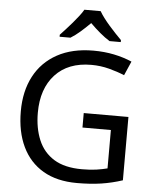

<svg xmlns="http://www.w3.org/2000/svg" viewBox="-62 -996 852 1057"><g transform="rotate(5 364.0 -467.0)"><path d="M407 -377H654V-27Q596 -8 537 1Q478 10 403 10Q292 10 216 -34.5Q140 -79 100.5 -161.5Q61 -244 61 -357Q61 -468 104.5 -550.5Q148 -633 231 -678.5Q314 -724 431 -724Q491 -724 544.5 -713Q598 -702 644 -682L610 -604Q572 -620 524.5 -632.5Q477 -645 426 -645Q298 -645 226.5 -567.5Q155 -490 155 -357Q155 -272 182.5 -206.5Q210 -141 269 -104.5Q328 -68 424 -68Q471 -68 504 -73Q537 -78 564 -85V-297H407ZM361 -944H451Q460 -928 475 -908Q490 -888 508 -867.5Q526 -847 544 -828Q562 -809 576 -795V-784H514Q488 -800 460 -823.5Q432 -847 405 -874Q378 -847 351 -823.5Q324 -800 298 -784H238V-795Q251 -809 268.5 -828Q286 -847 303.5 -867.5Q321 -888 336.5 -908Q352 -928 361 -944Z"/></g></svg>

Font: BC Sans
Style: Regular
Weight: 400
Designer: Monotype Design Team
Province of B.C.
Foundry: Monotype Imaging Inc.
Version: Version 2.000;GOOG;noto-source:20170915:90ef993387c0